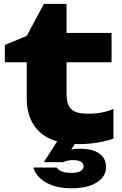

<svg xmlns="http://www.w3.org/2000/svg" viewBox="-20 -746 647 1016"><path d="M5.6 -508.1 121.5 -556 212.5 -725.7H332V-571.8H570.3V-416.6H332V-254.1Q332 -212 342.6 -188.7Q353.2 -165.4 377.6 -154.9Q402 -144.3 447.1 -144.3Q486.2 -144.3 518.6 -150.7Q550.9 -157.1 580.3 -169.6V-12.6Q546.8 -0.2 498 8.2Q449.2 16.6 398.9 16.6Q259.1 16.6 190.3 -47.1Q121.5 -110.7 121.5 -225.7V-416.6H5.6ZM397.6 -17.1 340 70.4 290.7 67.5Q316.6 54.8 343.6 47.9Q370.5 41.1 402.4 41.1Q470.3 41.1 505.7 66.5Q541.1 92 541.1 138.6Q541.1 187.8 492.7 219.1Q444.4 250.3 357.4 250.3Q278.7 250.3 225.3 220.7Q171.9 191.1 156.2 140.6H279.8Q298.3 168.8 357.4 168.8Q389.1 168.8 405.8 159.4Q422.4 150.1 422.4 134.3Q422.4 119.2 408.6 110.2Q394.7 101.2 366.7 101.2Q337.9 101.2 315.1 111.9H211.8L295.2 -17.1Z"/></svg>

Font: Unbounded Variable
Style: Regular
Weight: 400
Designer: Luke Prowse, Jean-Baptiste Morizot, Fátima Lázaro, Florian Runge
Foundry: NaN
Version: Version 1.600;FEAKit 1.0